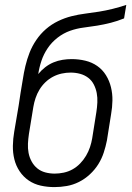

<svg xmlns="http://www.w3.org/2000/svg" viewBox="-20 -755 540 783"><path d="M202 8Q173 8 146 2Q119 -4 97 -19Q75 -34 60 -56.5Q45 -79 38.5 -105.5Q32 -132 32.5 -160.5Q33 -189 38 -218L56 -324Q60 -350 64 -377Q68 -404 73 -431Q77 -458 83.5 -485.5Q90 -513 100.5 -540Q111 -567 128 -592Q145 -617 167.5 -636.5Q190 -656 217 -669Q244 -682 272 -689Q300 -696 328 -699.5Q356 -703 384 -707.5Q412 -712 440 -719Q468 -726 495 -735L486 -680Q459 -669 431.5 -662Q404 -655 376.5 -650.5Q349 -646 321 -642.5Q293 -639 266 -629.5Q239 -620 215 -601.5Q191 -583 174.5 -558.5Q158 -534 149 -507Q140 -480 136 -453Q148 -468 164 -480.5Q180 -493 198 -500.5Q216 -508 235 -511Q254 -514 272 -514Q301 -514 328 -507.5Q355 -501 376.5 -486Q398 -471 412 -448.5Q426 -426 432.5 -399.5Q439 -373 438.5 -345Q438 -317 433 -289L416 -182Q411 -157 403 -132.5Q395 -108 381 -85.5Q367 -63 346.5 -44Q326 -25 302 -13Q278 -1 252.5 3.5Q227 8 202 8ZM203 -47Q221 -47 240 -51Q259 -55 276 -64.5Q293 -74 307 -88.5Q321 -103 331 -120Q341 -137 347 -155Q353 -173 356 -191L373 -298Q376 -317 377 -337Q378 -357 374.5 -375.5Q371 -394 362.5 -410.5Q354 -427 339.5 -438Q325 -449 306.5 -454Q288 -459 268 -459Q250 -459 231.5 -455Q213 -451 196 -442Q179 -433 165 -419.5Q151 -406 141 -389.5Q131 -373 125 -355Q119 -337 116 -319L98 -209Q95 -189 94 -169.5Q93 -150 96.5 -131.5Q100 -113 109 -96.5Q118 -80 132 -68.5Q146 -57 164.5 -52Q183 -47 203 -47Z"/></svg>

Font: Iosevka SS04 Light
Style: Italic
Weight: 300
Italic angle: -9°
Monospace: yes
Designer: Belleve Invis
Foundry: Belleve Invis
Version: Version 19.0.0; ttfautohint (v1.8.4)